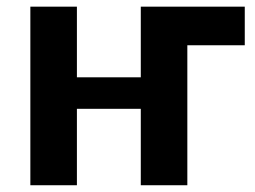

<svg xmlns="http://www.w3.org/2000/svg" viewBox="-20 -548 754 568"><path d="M207.5 -528.3V-319.3H396.5V-528.3H704.1V-414.1H534.2V0H396.5V-226.1H207.5V0H69.8V-528.3Z"/></svg>

Font: Arial
Style: Bold
Weight: 700
Designer: Steve Matteson
Foundry: Ascender Corporation
Version: Version 2.00.3